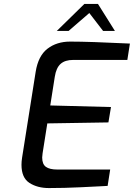

<svg xmlns="http://www.w3.org/2000/svg" viewBox="-20 -948 679 974"><path d="M89 -112Q89 -129 92 -148L161 -584Q174 -665 221 -701Q268 -737 336 -737Q433 -737 639 -727L626 -644H351Q310 -644 287.5 -624Q265 -604 258 -559L235 -413L543 -405L530 -327L220 -322L196 -170Q194 -154 194 -149Q194 -115 213 -101.5Q232 -88 270 -88H539L526 -5L489 -3Q470 -2 388 2Q306 6 228 6Q170 6 129.5 -20Q89 -46 89 -112ZM408 -928H477L563 -791H503L433 -882L328 -791H268Z"/></svg>

Font: Exo Medium
Style: Italic
Weight: 500
Italic angle: -9°
Designer: Natanael Gama
Foundry: Natanael Gama
Version: Version 1.500; ttfautohint (v1.6)